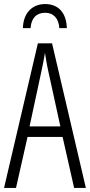

<svg xmlns="http://www.w3.org/2000/svg" viewBox="-20 -928 444 948"><path d="M203 -908C140 -908 95 -865 93 -789H131C134 -838 160 -865 203 -865C245 -865 270 -836 273 -789H310C308 -865 268 -908 203 -908ZM346 0H404L237 -714H167L0 0H59L116 -252H289ZM278 -304H126L184 -574C192 -609 197 -637 202 -667C207 -637 211 -609 219 -574Z"/></svg>

Font: Noto Sans Display Condensed Light
Style: Regular
Weight: 300
Width: 3
Designer: Monotype Design Team
Foundry: Monotype Imaging Inc.
Version: Version 1.900